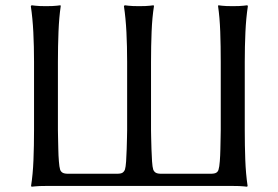

<svg xmlns="http://www.w3.org/2000/svg" viewBox="-20 -707 1058 730"><path d="M910.6 -212.4Q910.6 -152.8 912.6 -99.1Q914.6 -45.4 921.4 0L919.4 2.9Q919.4 2.9 905.8 1.5Q892.1 0 864.7 0H155.8Q128.4 0 114.3 1.5Q100.1 2.9 100.1 2.9L98.1 0Q105 -43.5 107.2 -98.1Q109.4 -152.8 109.4 -212.4V-471.7Q109.4 -531.2 106.7 -584.7Q104 -638.2 97.2 -683.6L100.1 -687Q100.1 -687 114.3 -685.3Q128.4 -683.6 154.8 -683.6Q182.1 -683.6 196 -685.3Q210 -687 210 -687L210.9 -683.6Q204.6 -641.1 202.4 -586.2Q200.2 -531.2 200.2 -471.7V-212.4Q200.2 -205.6 200.7 -185.3Q201.2 -165 201.7 -140.1Q202.1 -115.2 203.9 -93.5Q205.6 -71.8 208.5 -62.5Q210.9 -54.7 217.8 -50.5Q224.6 -46.4 238.8 -46.4H424.8Q439.9 -46.4 446 -50.5Q452.1 -54.7 455.1 -62.5Q458 -71.8 459.5 -93.5Q460.9 -115.2 461.7 -140.1Q462.4 -165 462.9 -185.3Q463.4 -205.6 463.4 -212.4V-471.7Q463.4 -531.2 460.7 -584.7Q458 -638.2 451.2 -683.6L454.1 -687Q454.1 -687 468.3 -685.3Q482.4 -683.6 508.8 -683.6Q536.1 -683.6 550 -685.3Q564 -687 564 -687L565.4 -683.6Q558.6 -641.1 556.4 -586.2Q554.2 -531.2 554.2 -471.7V-212.4Q554.2 -205.6 554.7 -185.3Q555.2 -165 555.9 -140.1Q556.6 -115.2 558.1 -93.5Q559.6 -71.8 562.5 -62.5Q565.4 -54.7 572 -50.5Q578.6 -46.4 592.8 -46.4H781.2Q795.9 -46.4 802.5 -50.5Q809.1 -54.7 811 -62.5Q814 -71.8 815.7 -93.5Q817.4 -115.2 817.9 -140.1Q818.4 -165 818.8 -185.3Q819.3 -205.6 819.3 -212.4V-471.7Q819.3 -531.2 817.4 -586.2Q815.4 -641.1 809.1 -683.6L810.1 -687Q810.1 -687 823.7 -685.3Q837.4 -683.6 864.7 -683.6Q892.1 -683.6 906.2 -685.3Q920.4 -687 920.4 -687L922.4 -683.6Q915.5 -638.2 913.1 -584.7Q910.6 -531.2 910.6 -471.7Z"/></svg>

Font: Kurinto Seri
Style: Regular
Weight: 400
Designer: Kurinto was developed by Clint Goss from a range of fonts that are compatible with the SIL Open Font License Version 1.1
Foundry: Clinton F. Goss
Version: Version 2.196; July 25, 2020